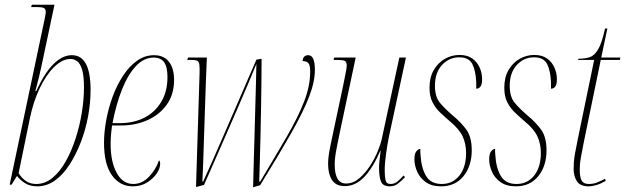

<svg xmlns="http://www.w3.org/2000/svg" viewBox="-20 -780 2650 814"><path d="M138 10Q106 10 84.5 -4.5Q63 -19 52 -34L29 3H21L169 -698Q171 -709 172.5 -716.5Q174 -724 174 -730Q174 -742 166 -746Q158 -750 138 -750H112L115 -760H211L155 -496Q149 -468 144.5 -450.5Q140 -433 137 -421Q134 -409 130 -394H134Q152 -435 175 -469.5Q198 -504 226 -525Q254 -546 285 -546Q364 -546 364 -399Q364 -344 353.5 -287Q343 -230 322.5 -177Q302 -124 274.5 -81.5Q247 -39 212.5 -14.5Q178 10 138 10ZM134 0Q171 0 202.5 -26Q234 -52 258.5 -95.5Q283 -139 300.5 -193Q318 -247 327 -303Q336 -359 336 -409Q336 -459 328 -485Q320 -511 307 -520.5Q294 -530 279 -530Q244 -530 209.5 -496Q175 -462 148 -405Q121 -348 107 -280L59 -46Q70 -27 88.5 -13.5Q107 0 134 0Z M543 10Q488 10 454.5 -37Q421 -84 421 -174Q421 -220 430.5 -271.5Q440 -323 458 -371.5Q476 -420 502 -459.5Q528 -499 561 -522.5Q594 -546 633 -546Q674 -546 696 -518.5Q718 -491 718 -441Q718 -380 687.5 -337Q657 -294 606 -271Q555 -248 493 -248H455Q454 -242 451.5 -218Q449 -194 449 -169Q449 -95 474.5 -47.5Q500 0 545 0Q582 0 611 -30Q640 -60 654 -100Q656 -99 657.5 -96Q659 -93 659 -85Q659 -66 644 -44Q629 -22 603 -6Q577 10 543 10ZM489 -258Q547 -258 592 -281Q637 -304 663.5 -348Q690 -392 690 -453Q690 -497 675.5 -516.5Q661 -536 632 -536Q590 -536 556 -499.5Q522 -463 497 -400Q472 -337 457 -258Z M1053 14Q1054 -23 1055.5 -80.5Q1057 -138 1059 -203.5Q1061 -269 1062.5 -331Q1064 -393 1065.5 -441Q1067 -489 1067 -509Q1053 -474 1031 -422.5Q1009 -371 983.5 -312Q958 -253 932 -194Q906 -135 883.5 -83.5Q861 -32 845 4L811 13L826 -466Q827 -495 825 -507.5Q823 -520 815 -523Q807 -526 791 -526H774L777 -536H857Q855 -493 853 -437Q851 -381 849 -320Q847 -259 845 -200Q843 -141 841.5 -91.5Q840 -42 838 -10H841Q857 -44 879.5 -95Q902 -146 928 -206Q954 -266 980 -326Q1006 -386 1028.5 -438.5Q1051 -491 1067 -527L1089 -531Q1089 -501 1088.5 -449Q1088 -397 1087 -334Q1086 -271 1084.5 -208.5Q1083 -146 1081.5 -93.5Q1080 -41 1079 -10H1083Q1149 -120 1196.5 -202Q1244 -284 1269.5 -350Q1295 -416 1295 -476Q1295 -505 1287 -513Q1279 -521 1263 -521Q1264 -535 1270.5 -540.5Q1277 -546 1287 -546Q1315 -546 1315 -484Q1315 -433 1290 -368.5Q1265 -304 1213.5 -213.5Q1162 -123 1083 5Z M1633 10Q1603 10 1595 -11Q1587 -32 1587 -69Q1587 -81 1588.5 -96Q1590 -111 1594 -142H1593Q1561 -68 1524 -29.5Q1487 9 1442 9Q1404 9 1387.5 -17Q1371 -43 1371 -85Q1371 -114 1379.5 -155.5Q1388 -197 1395 -230L1434 -413Q1439 -439 1444.5 -465.5Q1450 -492 1450 -502Q1450 -518 1441.5 -522Q1433 -526 1407 -526H1394L1397 -536H1488L1423 -230Q1416 -196 1407.5 -153.5Q1399 -111 1399 -83Q1399 -2 1447 -2Q1477 -2 1502.5 -23.5Q1528 -45 1548.5 -76.5Q1569 -108 1582 -140Q1595 -172 1599 -193L1673 -536H1701L1629 -201Q1622 -166 1616.5 -127Q1611 -88 1611 -57Q1611 -32 1614.5 -16Q1618 0 1636 0Q1652 0 1665 -10.5Q1678 -21 1691 -36L1697 -29Q1684 -15 1668.5 -2.5Q1653 10 1633 10Z M1850 10Q1810 10 1785 -8Q1760 -26 1748.5 -52.5Q1737 -79 1737 -104Q1737 -130 1746 -139.5Q1755 -149 1762 -149Q1762 -142 1762 -135.5Q1762 -129 1763 -122Q1766 -69 1786 -34.5Q1806 0 1853 0Q1899 0 1927.5 -35.5Q1956 -71 1956 -132Q1956 -170 1941.5 -201.5Q1927 -233 1888 -265Q1866 -284 1846 -303Q1826 -322 1813.5 -347Q1801 -372 1801 -408Q1801 -452 1819 -483Q1837 -514 1866 -530.5Q1895 -547 1928 -547Q1962 -547 1983 -531.5Q2004 -516 2014 -492.5Q2024 -469 2024 -444Q2024 -404 1999 -404V-431Q1997 -480 1982.5 -508.5Q1968 -537 1927 -537Q1884 -537 1854 -504.5Q1824 -472 1824 -416Q1824 -370 1844.5 -345Q1865 -320 1900 -290Q1934 -262 1957 -230.5Q1980 -199 1980 -143Q1980 -76 1945 -33Q1910 10 1850 10Z M2167 10Q2127 10 2102 -8Q2077 -26 2065.5 -52.5Q2054 -79 2054 -104Q2054 -130 2063 -139.5Q2072 -149 2079 -149Q2079 -142 2079 -135.5Q2079 -129 2080 -122Q2083 -69 2103 -34.5Q2123 0 2170 0Q2216 0 2244.5 -35.5Q2273 -71 2273 -132Q2273 -170 2258.5 -201.5Q2244 -233 2205 -265Q2183 -284 2163 -303Q2143 -322 2130.5 -347Q2118 -372 2118 -408Q2118 -452 2136 -483Q2154 -514 2183 -530.5Q2212 -547 2245 -547Q2279 -547 2300 -531.5Q2321 -516 2331 -492.5Q2341 -469 2341 -444Q2341 -404 2316 -404V-431Q2314 -480 2299.5 -508.5Q2285 -537 2244 -537Q2201 -537 2171 -504.5Q2141 -472 2141 -416Q2141 -370 2161.5 -345Q2182 -320 2217 -290Q2251 -262 2274 -230.5Q2297 -199 2297 -143Q2297 -76 2262 -33Q2227 10 2167 10Z M2476 10Q2439 10 2425.5 -12Q2412 -34 2412 -63Q2412 -79 2413 -93.5Q2414 -108 2418 -130.5Q2422 -153 2430 -192L2499 -526H2431L2432 -531Q2460 -531 2480 -537.5Q2500 -544 2516 -571Q2532 -598 2545 -659H2555L2529 -536H2610L2608 -526H2527L2455 -177Q2447 -137 2443 -114Q2439 -91 2438.5 -79Q2438 -67 2438 -59Q2438 -29 2446 -14.5Q2454 0 2476 0Q2495 0 2510.5 -6Q2526 -12 2545 -22L2548 -13Q2527 -1 2508.5 4.5Q2490 10 2476 10Z"/></svg>

Font: Noto Serif Display ExtraCondensed Thin
Style: Italic
Weight: 100
Width: 2
Italic angle: -12°
Designer: Monotype Design Team
Foundry: Monotype Imaging Inc.
Version: Version 2.009